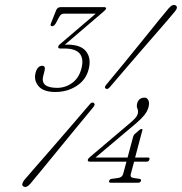

<svg xmlns="http://www.w3.org/2000/svg" viewBox="-20 -729 726 766"><path d="M511 -183Q513.5 -191.5 519.5 -196L537 -211Q541.5 -214.5 545 -214.5Q549.5 -214.5 548 -209.5L519 -100.5H570.5Q578.5 -100.5 576 -92.5Q574 -84 565 -84H515L502 -35.5Q497.5 -21 513 -19L536 -15.5Q544 -15 542.5 -7.5Q539.5 0 531.5 0H422Q413 0 415.5 -7.5Q417.5 -14.5 426 -15.5L451 -19Q467.5 -21 471.5 -35.5L484.5 -84H338.5Q328.5 -84 330.5 -92Q332 -97 340 -103.5L504.5 -243Q513.5 -251 520.2 -258.5Q527 -266 529.5 -274.5Q532.5 -287 528.2 -295.8Q524 -304.5 527.5 -317.5Q534 -339.5 557.5 -339.5Q566.5 -339.5 571.8 -329.2Q577 -319 572.5 -301.5Q568 -285 556.2 -270.2Q544.5 -255.5 523.5 -237.5L361 -100.5H489ZM420 -383.5Q409.5 -370 402 -375.5Q394 -380.5 405.5 -393Q439 -433 477.8 -480.5Q516.5 -528 553 -573.2Q589.5 -618.5 616.5 -651.8Q643.5 -685 653.5 -696.5Q669.5 -714.5 681.5 -707Q692 -699.5 676.5 -681.5Q667.5 -670 639.2 -637.5Q611 -605 572.5 -560.8Q534 -516.5 493.8 -469.8Q453.5 -423 420 -383.5ZM336 -310.5Q346 -324 354 -318.5Q362 -313 351.5 -300.5Q319.5 -262 280.8 -215Q242 -168 204.8 -122.2Q167.5 -76.5 139.5 -42.5Q111.5 -8.5 101 4Q85 22.5 73 14.5Q67.5 11 69.2 3.8Q71 -3.5 77.5 -11.5Q87.5 -23.5 116.8 -57Q146 -90.5 185 -135.2Q224 -180 264 -226.5Q304 -273 336 -310.5ZM333.5 -452Q323 -410.5 285.8 -386.2Q248.5 -362 201 -362Q153.5 -362 133.8 -385.2Q114 -408.5 122 -439Q129.5 -466.5 148.5 -466.5Q163 -466.5 157.5 -445L152.5 -426.5Q140 -378.5 208 -378.5Q240.5 -378.5 267.5 -397.8Q294.5 -417 304.5 -454.5Q315 -493 298.8 -514.2Q282.5 -535.5 236 -535.5H220.5Q210 -535.5 212.5 -543.5Q213.5 -547.5 217 -550.8Q220.5 -554 225.5 -558L362 -674.5H235Q223 -674.5 216 -661L202 -635Q195.5 -624.5 188 -624.5Q178.5 -624.5 183.5 -636.5L204 -688Q209 -700.5 222 -700.5H396Q404.5 -700.5 403 -693.5Q401.5 -689.5 390 -680L238.5 -550.5Q244 -551 248.5 -551Q303 -551 324 -523.2Q345 -495.5 333.5 -452Z"/></svg>

Font: Fraunces 72pt S050 Thin
Style: Italic
Weight: 100
Italic angle: -16°
Version: Version 1.000; ttfautohint (v1.8.3)